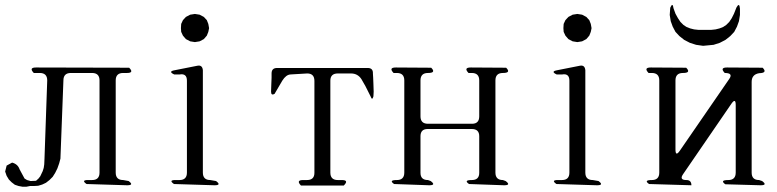

<svg xmlns="http://www.w3.org/2000/svg" viewBox="-27 -751 3047 753"><path d="M312.5 -29.3Q290 -44.9 318.4 -44.9H334Q363.3 -44.9 363.3 -74.2V-435.5Q363.3 -464.8 334 -464.8H251Q221.7 -464.8 221.7 -435.5L210 -128.9L205.1 -110.4L198.2 -90.8L189.5 -73.2L179.7 -57.6L167 -44.9L153.3 -34.2L138.7 -27.3L123 -22.5L106.4 -21.5H90.8L76.2 -18.6H61.5L45.9 -21.5L31.2 -26.4L18.6 -36.1L7.8 -46.9L-1 -61.5L-6.8 -78.1L-1 -101.6L20.5 -113.3Q43 -107.4 49.8 -86.9L69.3 -50.8L79.1 -44.9L92.8 -41L114.3 -42L124 -50.8L130.9 -59.6L140.6 -80.1L144.5 -92.8L146.5 -106.4L147.5 -128.9L158.2 -435.5Q158.2 -464.8 128.9 -464.8H105.5Q85 -486.3 114.3 -486.3L479.5 -485.4Q500 -464.8 470.7 -464.8H456.1Q426.8 -464.8 426.8 -435.5V-74.2Q426.8 -44.9 456.1 -44.9L477.5 -41Q500 -24.4 471.7 -24.4Z M655.3 -29.3Q632.8 -44.9 661.1 -44.9H676.8Q706.1 -44.9 706.1 -74.2V-434.6Q706.1 -463.9 677.7 -459H656.2Q630.9 -470.7 658.2 -475.6L747.1 -493.2Q766.6 -497.1 768.6 -475.6V-74.2Q768.6 -44.9 797.9 -44.9L820.3 -41Q842.8 -24.4 814.5 -24.4ZM702.1 -597.7 690.4 -611.3 683.6 -626 682.6 -640.6 683.6 -657.2 690.4 -671.9 702.1 -684.6 718.8 -693.4 737.3 -696.3 755.9 -693.4 772.5 -684.6 784.2 -671.9 790 -657.2 793 -640.6 790 -626 784.2 -611.3 772.5 -597.7 755.9 -588.9 737.3 -585.9 718.8 -588.9Z M1268.6 -74.2Q1268.6 -44.9 1297.9 -44.9H1313.5Q1342.8 -44.9 1321.3 -23.4H1153.3Q1132.8 -44.9 1162.1 -44.9H1176.8Q1206.1 -44.9 1206.1 -73.2V-433.6Q1206.1 -462.9 1177.7 -462.9L1112.3 -459Q1094.7 -458 1080.1 -434.6L1049.8 -382.8Q1036.1 -375 1036.1 -391.6L1037.1 -421.9L1038.1 -446.3V-462.9Q1038.1 -484.4 1059.6 -484.4H1415Q1436.5 -484.4 1435.5 -462.9L1436.5 -446.3L1437.5 -421.9L1438.5 -391.6L1437.5 -373Q1432.6 -355.5 1426.8 -372.1L1406.2 -413.1L1390.6 -440.4Q1376 -462.9 1349.6 -462.9H1297.9Q1268.6 -462.9 1268.6 -434.6Z M1812.5 -29.3Q1790 -44.9 1823.2 -44.9Q1852.5 -44.9 1852.5 -73.2V-216.8Q1852.5 -245.1 1823.2 -245.1H1650.4Q1622.1 -245.1 1622.1 -216.8V-73.2Q1622.1 -44.9 1651.4 -44.9L1662.1 -41Q1684.6 -24.4 1656.2 -24.4L1518.6 -29.3Q1496.1 -44.9 1529.3 -44.9Q1558.6 -44.9 1558.6 -74.2V-435.5Q1558.6 -464.8 1529.3 -464.8H1516.6Q1496.1 -486.3 1525.4 -486.3L1664.1 -485.4Q1684.6 -464.8 1651.4 -464.8Q1622.1 -464.8 1622.1 -435.5V-294.9Q1622.1 -265.6 1651.4 -265.6H1824.2Q1852.5 -265.6 1852.5 -294.9V-435.5Q1852.5 -464.8 1823.2 -464.8H1810.5Q1790 -486.3 1819.3 -486.3L1958 -485.4Q1978.5 -464.8 1945.3 -464.8Q1916 -464.8 1916 -435.5V-74.2Q1916 -44.9 1945.3 -44.9L1956.1 -41Q1978.5 -24.4 1950.2 -24.4Z M2155.3 -29.3Q2132.8 -44.9 2161.1 -44.9H2176.8Q2206.1 -44.9 2206.1 -74.2V-434.6Q2206.1 -463.9 2177.7 -459H2156.2Q2130.9 -470.7 2158.2 -475.6L2247.1 -493.2Q2266.6 -497.1 2268.6 -475.6V-74.2Q2268.6 -44.9 2297.9 -44.9L2320.3 -41Q2342.8 -24.4 2314.5 -24.4ZM2202.1 -597.7 2190.4 -611.3 2183.6 -626 2182.6 -640.6 2183.6 -657.2 2190.4 -671.9 2202.1 -684.6 2218.8 -693.4 2237.3 -696.3 2255.9 -693.4 2272.5 -684.6 2284.2 -671.9 2290 -657.2 2293 -640.6 2290 -626 2284.2 -611.3 2272.5 -597.7 2255.9 -588.9 2237.3 -585.9 2218.8 -588.9Z M2817.4 -28.3Q2794.9 -44.9 2829.1 -44.9Q2858.4 -44.9 2858.4 -74.2V-338.9Q2858.4 -368.2 2841.8 -344.7L2652.3 -68.4Q2635.7 -44.9 2665 -44.9Q2684.6 -44.9 2684.6 -24.4L2518.6 -29.3Q2496.1 -44.9 2529.3 -44.9Q2558.6 -44.9 2558.6 -74.2V-435.5Q2558.6 -464.8 2529.3 -464.8H2516.6Q2496.1 -486.3 2525.4 -486.3L2664.1 -485.4Q2684.6 -464.8 2651.4 -464.8Q2622.1 -464.8 2622.1 -435.5V-165Q2622.1 -135.7 2638.7 -159.2L2833 -441.4Q2849.6 -464.8 2815.4 -464.8Q2794.9 -486.3 2824.2 -486.3L2963.9 -485.4Q2984.4 -464.8 2950.2 -463.9Q2920.9 -459 2920.9 -429.7V-74.2Q2920.9 -44.9 2950.2 -44.9L2961.9 -41Q2984.4 -24.4 2956.1 -24.4ZM2741.2 -633.8H2761.7L2779.3 -635.7L2794.9 -639.6L2809.6 -645.5L2821.3 -653.3L2833 -665L2842.8 -679.7L2851.6 -697.3L2861.3 -721.7Q2873 -743.2 2875 -716.8V-692.4L2871.1 -668L2863.3 -646.5L2852.5 -626L2836.9 -609.4L2818.4 -594.7L2795.9 -583L2771.5 -575.2L2730.5 -571.3L2703.1 -575.2L2678.7 -583L2656.2 -594.7L2637.7 -609.4L2622.1 -626L2611.3 -646.5L2603.5 -668L2599.6 -692.4L2601.6 -720.7Q2611.3 -743.2 2614.3 -718.8L2622.1 -697.3L2631.8 -679.7L2641.6 -665L2653.3 -653.3L2665 -645.5L2679.7 -639.6L2695.3 -635.7L2712.9 -633.8Z"/></svg>

Font: B2 Hana
Style: Regular
Weight: 500
Version: 2020-08-05; (max)